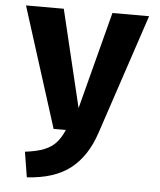

<svg xmlns="http://www.w3.org/2000/svg" viewBox="-54 -592 723 867"><g transform="rotate(5 307.5 -158.5)"><path d="M586.7 -544.6 405.1 0Q369.2 108.2 296.7 164.6Q224.1 221 100 228.2L81.5 113.8Q135.4 107.2 168.5 93.8Q201.5 80.5 221.8 57.7Q242.1 34.9 256.9 0H201.5L28.7 -544.6H200L305.6 -103.6L420.5 -544.6Z"/></g></svg>

Font: Fira Code
Style: Bold
Weight: 700
Monospace: yes
Designer: Carrois Corporate, Edenspiekermann AG, Nikita Prokopov
Foundry: Carrois Corporate, Edenspiekermann AG, Nikita Prokopov
Version: Version 6.000; ttfautohint (v1.8.2) -l 8 -r 50 -G 200 -x 14 